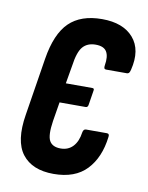

<svg xmlns="http://www.w3.org/2000/svg" viewBox="-64 -544 462 599"><g transform="rotate(10 167.0 -245.0)"><path d="M146 6Q78 6 46.5 -35Q15 -76 29 -161L58 -343Q71 -424 108 -460Q145 -496 212 -496Q279 -496 311.5 -458.5Q344 -421 328 -356Q326 -348 323.5 -345.5Q321 -343 317 -343H251Q243 -343 245 -355Q250 -384 241 -399Q232 -414 206 -414Q180 -414 165.5 -397.5Q151 -381 145 -337L135 -279H219Q226 -279 224 -271L217 -227Q216 -217 209 -217H126L116 -156Q109 -110 118.5 -93Q128 -76 154 -76Q178 -76 193 -92Q208 -108 212 -137Q214 -148 222 -148H288Q297 -148 295 -137Q287 -71 250.5 -32.5Q214 6 146 6Z"/></g></svg>

Font: Sofia Sans Extra Condensed SemiBold
Style: Italic
Weight: 600
Italic angle: -9°
Designer: Botio Nikoltchev, Ani Petrova
Foundry: lettersoup
Version: Version 4.101